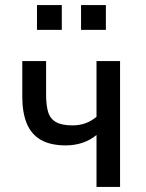

<svg xmlns="http://www.w3.org/2000/svg" viewBox="-20 -738 577 758"><path d="M361 0V-205Q337 -185 306 -174.5Q275 -164 240 -164Q179 -164 141 -186Q103 -208 85.5 -251Q68 -294 68 -356V-497H162V-363Q162 -323 170 -296Q178 -269 201 -256Q224 -243 266 -243Q294 -243 317.5 -251.5Q341 -260 361 -277V-497H454V0ZM300 -620V-718H398V-620ZM126 -620V-718H224V-620Z"/></svg>

Font: Nunito Sans 7pt Condensed Medium
Style: Regular
Weight: 500
Width: 3
Designer: Vernon Adams
Foundry: Vernon Adams
Version: Version 3.101;gftools[0.9.27]